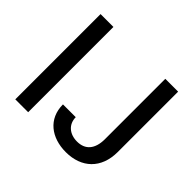

<svg xmlns="http://www.w3.org/2000/svg" viewBox="-169 -938 1158 1158"><g transform="rotate(45 410.5 -358.5)"><path d="M189.6 -727.3H79.9V0H189.6ZM304.7 -181.8C304.7 -58.9 397 9.9 520.2 9.9C653.8 9.9 741.1 -71.7 741.5 -211.6V-727.3H632.1V-211.6C631.7 -127.8 592.7 -83.1 523.1 -83.1C458.8 -83.1 414.1 -121.4 413.7 -181.8Z"/></g></svg>

Font: Magic Ui Pro Medium
Style: Regular
Weight: 500
Designer: Stefan Endress, Andreas Faust
Version: Version 1.000;FEAKit 1.0